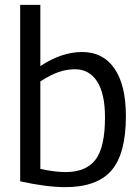

<svg xmlns="http://www.w3.org/2000/svg" viewBox="-20 -760 576 790"><path d="M63 -14V-740H146V-488Q233 -546 318 -546Q404 -546 451 -478Q498 -410 498 -282Q498 -127 438.5 -58.5Q379 10 249 10Q171 10 63 -14ZM146 -65Q206 -52 250 -52Q334 -52 373 -103Q412 -154 412 -277Q412 -375 379.5 -425Q347 -475 289 -475Q254 -475 221 -463.5Q188 -452 146 -425Z"/></svg>

Font: Georama
Style: Regular
Weight: 400
Designer: Jean-Baptiste Levee
Foundry: Production Type
Version: Version 1.000